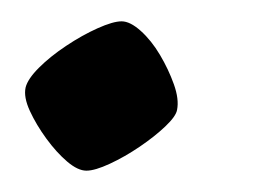

<svg xmlns="http://www.w3.org/2000/svg" viewBox="-20 -160 261 180"><path d="M61 0Q53 0 43 -8.5Q33 -17 23.5 -30Q14 -43 8 -56Q2 -69 4 -78Q6 -86 16.5 -96.5Q27 -107 42 -117Q57 -127 71.5 -133.5Q86 -140 94 -140Q102 -140 112 -131Q122 -122 130 -108.5Q138 -95 143 -81Q148 -67 146 -57Q145 -51 135 -41.5Q125 -32 111 -22.5Q97 -13 83 -6.5Q69 0 61 0Z"/></svg>

Font: Texturina Medium 12pt
Style: Italic
Weight: 400
Italic angle: -11°
Version: Version 1.002